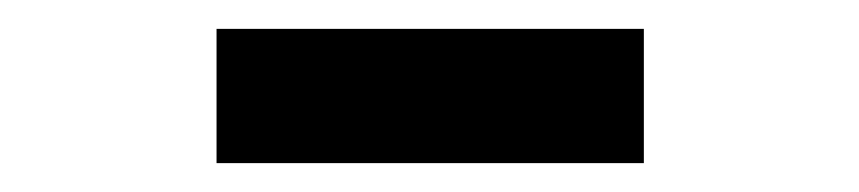

<svg xmlns="http://www.w3.org/2000/svg" viewBox="-20 -705 595 133"><path d="M130 -685V-592H426V-685Z"/></svg>

Font: Cambridge Sans Bold
Style: Regular
Weight: 700
Version: Version 2.020;PS 002.020;hotconv 1.0.88;makeotf.lib2.5.64775